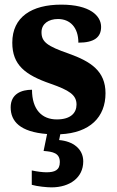

<svg xmlns="http://www.w3.org/2000/svg" viewBox="-20 -569 503 828"><path d="M202 239C281 239 339 197 339 127C339 73 295 40 235 35L240 10C368 4 435 -64 435 -167C435 -263 371 -304 276 -338C184 -370 159 -388 159 -430C159 -467 190 -487 230 -487C282 -487 318 -451 318 -385C386 -385 416 -408 416 -453C416 -501 368 -549 244 -549C117 -549 33 -496 33 -385C33 -289 88 -246 198 -208C278 -180 310 -160 310 -118C310 -83 286 -54 225 -54C161 -54 118 -96 118 -182C72 -182 26 -164 26 -106C26 -46 66 0 183 9L168 82C208 85 238 91 238 130C238 165 216 174 180 174C164 174 140 171 117 166V228C140 235 183 239 202 239Z"/></svg>

Font: Noto Serif Bengali SemiCondensed ExtraBold
Style: Regular
Weight: 800
Width: 4
Designer: Juan Bruce, Universal Thirst, Indian Type Foundry and the Monotype Design Team.
Foundry: Monotype Imaging Inc.
Version: Version 2.003